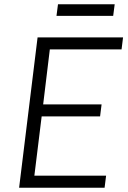

<svg xmlns="http://www.w3.org/2000/svg" viewBox="-20 -874 598 894"><path d="M69 0 155 -700H553L546 -644H212L181 -388H453L446 -332H174L140 -56H474L467 0ZM243 -800 250 -854H514L507 -800Z"/></svg>

Font: Inclusive Sans Light
Style: Italic
Weight: 300
Italic angle: -7°
Designer: Olivia King
Foundry: Olivia King
Version: Version 2.004